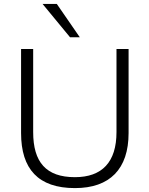

<svg xmlns="http://www.w3.org/2000/svg" viewBox="-20 -956 766 984"><path d="M364 8C543 8 639 -90 639 -274V-705H577V-279C577 -125 503 -48 364 -48C216 -48 150 -125 150 -279V-705H88V-274C88 -90 176 8 364 8ZM339 -765H389L271 -936H198Z"/></svg>

Font: Poppy and Pepper Light
Style: Regular
Weight: 300
Designer: Thy Ha
Foundry: Thy Ha
Version: Version 0.001;Glyphs 3.2 (3227)